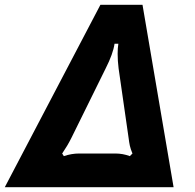

<svg xmlns="http://www.w3.org/2000/svg" viewBox="-73 -783 814 803"><path d="M653 0H-53L347 -763H523ZM194 -130Q226 -141 258 -141H409Q441 -141 470 -130L481 -141Q473 -160 470 -174Q467 -188 465 -205L423 -497Q419 -529 419 -558Q419 -582 422 -600H406Q400 -558 369 -497L225 -205Q209 -173 187 -141Z"/></svg>

Font: Open Sauce Sans ExBold Italic
Style: Regular
Weight: 800
Italic angle: -10°
Designer: Alfredo Marco Pradil
Foundry: Creative Sauce Fz LLC
Version: Version 1.477